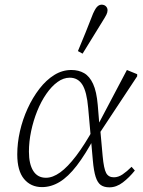

<svg xmlns="http://www.w3.org/2000/svg" viewBox="-20 -790 612 823"><path d="M160 12Q112 12 83 -23Q54 -58 54 -128Q54 -177 65.5 -227.5Q77 -278 98.5 -325Q120 -372 149 -409.5Q178 -447 212.5 -468.5Q247 -490 286 -490Q317 -490 340.5 -476.5Q364 -463 379 -430.5Q394 -398 399 -340L406 -255L409 -243L420 -121Q425 -67 435 -48.5Q445 -30 468 -30Q487 -30 505.5 -42.5Q524 -55 544 -75L558 -59Q534 -29 506.5 -8Q479 13 449 13Q426 13 412 3Q398 -7 390 -32Q382 -57 378 -102L358 -327Q352 -397 333 -427Q314 -457 279 -457Q252 -457 226.5 -438.5Q201 -420 178.5 -387.5Q156 -355 139.5 -314Q123 -273 113.5 -228Q104 -183 104 -140Q104 -87 122.5 -57.5Q141 -28 177 -28Q206 -28 238 -51Q270 -74 306.5 -122Q343 -170 384 -244L392 -203H386Q346 -128 309 -80Q272 -32 235.5 -10Q199 12 160 12ZM402 -212 399 -253 524 -490 568 -472V-463ZM314 -571Q331 -611 347 -651Q363 -691 379 -732Q385 -745 390 -753Q395 -761 401.5 -765.5Q408 -770 415 -770Q427 -770 434 -763Q441 -756 441 -746Q441 -737 436 -727Q431 -717 419 -698Q398 -663 376.5 -629Q355 -595 334 -560Z"/></svg>

Font: Source Serif 4 18pt Light
Style: Italic
Weight: 300
Italic angle: -12°
Designer: Frank Grießhammer
Foundry: Adobe Systems Incorporated
Version: Version 4.004;hotconv 1.0.116;makeotfexe 2.5.65601